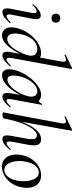

<svg xmlns="http://www.w3.org/2000/svg" viewBox="602 -1368 780 2025"><g transform="rotate(90 992.5 -356.0)"><path d="M108 9Q81 9 72.5 -13.5Q64 -36 75 -89L116 -297Q127 -353 99 -353Q88 -353 71 -341.5Q54 -330 34 -309Q31 -305 26.5 -309.5Q22 -314 26 -317Q61 -357 89 -376Q117 -395 143 -395Q171 -395 179 -373Q187 -351 177 -302L136 -89Q130 -59 135 -46.5Q140 -34 151 -34Q162 -34 178.5 -45.5Q195 -57 214 -76Q218 -80 222 -75.5Q226 -71 222 -68Q190 -30 162.5 -10.5Q135 9 108 9ZM172 -509Q150 -509 137.5 -521Q125 -533 125 -556Q125 -577 137.5 -589Q150 -601 172 -601Q195 -601 207 -589Q219 -577 219 -556Q219 -509 172 -509Z M353 13Q328 13 306.5 -0.5Q285 -14 274.5 -44.5Q264 -75 273 -126Q283 -181 310 -230Q337 -279 375 -317.5Q413 -356 456 -377.5Q499 -399 542 -399Q571 -399 595.5 -383.5Q620 -368 623 -332L579 -246Q549 -171 512.5 -112.5Q476 -54 436 -20.5Q396 13 353 13ZM391 -42Q422 -42 451.5 -66.5Q481 -91 504.5 -128.5Q528 -166 544.5 -205Q561 -244 566 -273Q574 -315 554 -337.5Q534 -360 500 -359Q442 -359 398 -310.5Q354 -262 338 -171Q328 -105 343 -73.5Q358 -42 391 -42ZM565 9Q537 9 529.5 -14Q522 -37 532 -89L629 -610Q636 -649 622 -658.5Q608 -668 563 -646Q559 -645 557 -651Q555 -657 559 -658L697 -725Q701 -727 705 -723Q709 -719 708 -717L593 -89Q587 -59 592.5 -46.5Q598 -34 608 -34Q619 -34 635 -46Q651 -58 670 -77Q674 -81 678 -77Q682 -73 678 -69Q645 -32 619 -11.5Q593 9 565 9Z M774 13Q741 13 723.5 -11Q706 -35 713 -91Q721 -144 748 -198Q775 -252 813.5 -298Q852 -344 896 -371.5Q940 -399 980 -399Q999 -399 1018 -392Q1037 -385 1050.5 -369.5Q1064 -354 1066 -328L1018 -357Q1032 -359 1049 -373.5Q1066 -388 1074 -407Q1076 -410 1081.5 -408.5Q1087 -407 1086 -405L1028 -89Q1018 -34 1041 -34Q1052 -34 1068.5 -46Q1085 -58 1104 -77Q1107 -80 1111 -76Q1115 -72 1112 -69Q1080 -32 1053 -11.5Q1026 9 1000 9Q973 9 965 -13.5Q957 -36 966 -89L990 -229L1008 -246Q981 -168 941.5 -109.5Q902 -51 858.5 -19Q815 13 774 13ZM819 -44Q846 -44 874 -64.5Q902 -85 927.5 -119Q953 -153 971.5 -193Q990 -233 997 -269Q1005 -309 990.5 -334.5Q976 -360 941 -359Q908 -359 875 -331Q842 -303 816 -255.5Q790 -208 781 -147Q773 -93 783 -68.5Q793 -44 819 -44Z M1192 8Q1176 8 1170.5 6Q1165 4 1165 1Q1165 -2 1170.5 -25Q1176 -48 1180 -74L1280 -610Q1287 -649 1273 -658.5Q1259 -668 1215 -646Q1211 -645 1208.5 -651Q1206 -657 1210 -658L1347 -725Q1352 -727 1356 -723Q1360 -719 1359 -717L1231 -9Q1228 8 1192 8ZM1447 9Q1419 9 1412 -14Q1405 -37 1414 -89L1443 -248Q1453 -302 1445 -328.5Q1437 -355 1410 -355Q1379 -355 1345 -314.5Q1311 -274 1281 -197Q1251 -120 1231 -9L1217 -10Q1238 -127 1273 -214.5Q1308 -302 1353 -350.5Q1398 -399 1448 -399Q1491 -399 1505.5 -368Q1520 -337 1508 -267L1475 -89Q1470 -59 1474.5 -46.5Q1479 -34 1490 -34Q1502 -34 1517.5 -46Q1533 -58 1553 -77Q1556 -81 1560.5 -77Q1565 -73 1561 -69Q1529 -32 1502 -11.5Q1475 9 1447 9Z M1739 14Q1689 14 1657.5 -14Q1626 -42 1615.5 -89Q1605 -136 1615 -193Q1627 -252 1658 -298.5Q1689 -345 1733.5 -372Q1778 -399 1829 -399Q1882 -399 1914 -371Q1946 -343 1956.5 -296Q1967 -249 1956 -193Q1943 -128 1909 -81.5Q1875 -35 1830 -10.5Q1785 14 1739 14ZM1774 -11Q1812 -11 1843 -47.5Q1874 -84 1886 -149Q1893 -189 1891.5 -228.5Q1890 -268 1879 -301.5Q1868 -335 1848 -355Q1828 -375 1798 -375Q1761 -375 1729.5 -339Q1698 -303 1685 -236Q1677 -195 1679 -155.5Q1681 -116 1692.5 -83Q1704 -50 1724.5 -30.5Q1745 -11 1774 -11Z"/></g></svg>

Font: Cormorant Garamond Light Medium
Style: Italic
Weight: 500
Italic angle: -10°
Version: Version 4.001